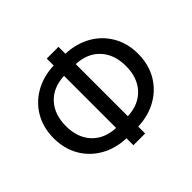

<svg xmlns="http://www.w3.org/2000/svg" viewBox="-179 -986 1244 1244"><g transform="rotate(-45 442.5 -364.0)"><path d="M388.7 33.2V-30.3Q291 -33.7 215.6 -76.9Q140.1 -120.1 97.7 -194.1Q55.2 -268.1 55.2 -363.8Q55.2 -459.5 97.7 -533.4Q140.1 -607.4 215.6 -650.6Q291 -693.8 388.7 -697.3V-760.7H496.1V-697.3Q593.8 -693.8 669.2 -650.6Q744.6 -607.4 787.1 -533.4Q829.6 -459.5 829.6 -363.8Q829.6 -268.1 787.1 -194.1Q744.6 -120.1 669.2 -76.9Q593.8 -33.7 496.1 -30.3V33.2ZM388.7 -125V-602.5Q285.6 -598.1 226.3 -533.9Q167 -469.7 167 -363.8Q167 -257.8 226.3 -193.6Q285.6 -129.4 388.7 -125ZM496.1 -602.5V-125Q599.1 -129.4 658.4 -193.6Q717.8 -257.8 717.8 -363.8Q717.8 -469.7 658.4 -533.9Q599.1 -598.1 496.1 -602.5Z"/></g></svg>

Font: Inter Medium
Style: Regular
Weight: 500
Designer: Rasmus Andersson
Foundry: rsms
Version: Version 4.001;git-9221beed3